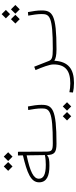

<svg xmlns="http://www.w3.org/2000/svg" viewBox="703 -1423 938 2384"><g transform="rotate(-90 1172.0 -231.0)"><path d="M304.7 -86.4C375.5 -86.4 413.6 -91.8 428.2 -111.8L439 -112.3C442.9 -26.4 467.8 1.5 580.1 1.5C613.3 1.5 620.6 -5.4 620.6 -22C620.6 -41 613.3 -44.4 585.9 -44.4C488.3 -44.4 481.9 -60.1 481.4 -136.7L479.5 -477.1H433.6L434.6 -415.5C221.7 -364.3 100.1 -319.3 100.1 -214.8C100.1 -118.2 183.6 -86.4 304.7 -86.4ZM435.1 -369.1 438.5 -142.6C398.9 -133.8 348.6 -131.3 318.8 -131.3C192.9 -131.3 145 -161.6 145 -217.3C145 -283.7 231.9 -326.2 435.1 -369.1ZM297.4 -544.4 351.6 -598.6 297.4 -653.3 242.7 -598.6ZM419.4 -544.4 473.6 -598.6 419.4 -653.3 364.7 -598.6Z M580.1 1.5C1014.2 1.5 1062.5 -49.3 1062.5 -185.5C1062.5 -231.9 1053.7 -296.9 1042 -353L998 -349.6C1008.3 -294.9 1017.6 -233.4 1017.6 -184.6C1017.6 -85.9 996.1 -44.4 585.9 -44.4C575.7 -44.4 568.8 -37.1 568.8 -23.9C568.8 -6.3 572.3 1.5 580.1 1.5ZM1042.5 184.1 1094.7 132.3 1042.5 79.6 990.2 132.3ZM920.4 184.1 972.7 132.3 920.4 79.6 868.2 132.3Z M1609.9 -25.4C1634.3 -9.3 1675.3 1.5 1752 1.5C1775.4 1.5 1789.6 -3.9 1789.6 -21.5C1789.6 -38.6 1782.2 -44.4 1757.8 -44.4C1646.5 -44.4 1623.5 -56.2 1607.9 -91.8C1588.9 -135.3 1572.8 -185.1 1535.6 -275.4L1493.7 -258.8C1530.3 -172.4 1564 -85.4 1564 -35.6C1564 109.9 1488.8 172.9 1329.6 172.9C1285.6 172.9 1255.4 168.5 1219.2 161.6L1215.3 206.1C1248 213.9 1291.5 218.8 1334 218.8C1508.8 218.8 1600.1 147 1609.9 -25.4Z M1752 1.5C2186 1.5 2234.4 -49.3 2234.4 -185.5C2234.4 -231.9 2225.6 -296.9 2213.9 -353L2169.9 -349.6C2180.2 -294.9 2189.5 -233.4 2189.5 -184.6C2189.5 -85.9 2168 -44.4 1757.8 -44.4C1747.6 -44.4 1740.7 -37.1 1740.7 -23.9C1740.7 -6.3 1744.1 1.5 1752 1.5ZM2126 -455.1 2180.2 -509.3 2126 -564 2071.8 -509.3ZM2248 -455.1 2302.2 -509.3 2248 -564 2193.8 -509.3ZM2188.5 -575.2 2240.7 -627 2188.5 -679.7 2136.2 -627Z"/></g></svg>

Font: Cascadia Code PL ExtraLight
Style: Regular
Weight: 200
Monospace: yes
Designer: Aaron Bell
Foundry: Saja Typeworks
Version: Version 2404.023